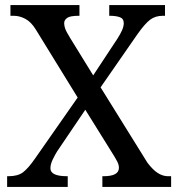

<svg xmlns="http://www.w3.org/2000/svg" viewBox="-20 -734 700 754"><path d="M8 0V-42H14Q50 -42 70.5 -57.5Q91 -73 118 -112L285 -351L120 -619Q102 -648 79.5 -660Q57 -672 34 -672H21V-714H292V-672H289Q255 -672 243.5 -663.5Q232 -655 232 -643Q232 -633 236 -621.5Q240 -610 256 -584L346 -438L441 -582Q452 -599 459 -614.5Q466 -630 466 -643Q466 -661 450.5 -666.5Q435 -672 412 -672H409V-714H628V-672H619Q590 -672 569.5 -656.5Q549 -641 520 -600L375 -391L559 -95Q581 -66 600.5 -54Q620 -42 639 -42H652V0H382V-42H387Q447 -42 447 -75Q447 -86 441 -98.5Q435 -111 414 -144L315 -303L204 -139Q196 -126 187 -107.5Q178 -89 178 -73Q178 -42 243 -42H246V0Z"/></svg>

Font: Noto Serif Makasar
Style: Regular
Weight: 400
Designer: Sérgio Martins
Version: Version 1.001; ttfautohint (v1.8.4.7-5d5b)